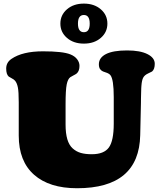

<svg xmlns="http://www.w3.org/2000/svg" viewBox="-20 -1002 876 1045"><path d="M344.5 -795.7Q308.6 -826.7 308.6 -873.5Q308.6 -920.4 344.5 -951.4Q380.4 -982.4 436.5 -982.4Q492.7 -982.4 528.6 -951.4Q564.5 -920.4 564.5 -873.5Q564.5 -826.7 528.6 -795.7Q492.7 -764.6 436.5 -764.6Q380.4 -764.6 344.5 -795.7ZM436.5 -826.7Q468.3 -826.7 468.3 -873.5Q468.3 -920.4 436.5 -920.4Q404.3 -920.4 404.3 -873.5Q404.3 -826.7 436.5 -826.7ZM747.1 -441.9 743.2 -267.1Q737.3 22.5 399.4 22.5Q248.5 22.5 165.3 -51Q82 -124.5 82 -264.2V-445.3Q82 -503.4 77.1 -526.9Q72.3 -550.3 62 -562.5Q56.6 -569.3 43.7 -575.9Q30.8 -582.5 27.3 -585.4Q13.7 -597.7 13.7 -628.9Q13.7 -662.1 42.5 -681.6Q102.5 -722.7 213.9 -722.7Q321.8 -722.7 362.8 -706.1Q387.2 -696.3 399.9 -679.4Q412.6 -662.6 412.6 -643.6Q412.6 -615.2 397.5 -602.1Q392.1 -597.7 379.9 -591.6Q367.7 -585.4 362.8 -582Q349.1 -572.3 343 -542.2Q336.9 -512.2 336.9 -433.6V-324.2Q336.9 -276.4 346.4 -244.1Q356 -211.9 375.5 -194.3Q395 -176.8 419.7 -169.7Q444.3 -162.6 479.5 -162.6Q545.9 -162.6 572.5 -199.2Q599.1 -235.8 599.1 -329.1V-473.6Q599.1 -570.8 580.6 -593.3Q572.8 -602.5 555.2 -607.9Q537.6 -613.3 532.7 -617.7Q527.3 -623 524.9 -625.7Q522.5 -628.4 520.3 -635.3Q518.1 -642.1 518.1 -651.9Q518.1 -688 556.9 -707.8Q595.7 -727.5 671.9 -727.5Q742.7 -727.5 782.5 -707.5Q822.3 -687.5 822.3 -654.8Q822.3 -625 807.6 -612.8Q806.6 -611.8 786.6 -602.5Q766.6 -593.3 759.3 -579.1Q757.3 -575.7 755.9 -571.3Q754.4 -566.9 753.2 -561Q752 -555.2 751.2 -550Q750.5 -544.9 749.8 -536.6Q749 -528.3 748.8 -522.2Q748.5 -516.1 748.3 -504.9Q748 -493.7 747.8 -486.3Q747.6 -479 747.3 -465.1Q747.1 -451.2 747.1 -441.9Z"/></svg>

Font: Cooper* Black
Style: Regular
Weight: 900
Designer: Owen Earl
Foundry: indestructible type*
Version: Version 0.001